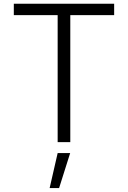

<svg xmlns="http://www.w3.org/2000/svg" viewBox="-20 -747 672 1009"><path d="M52.6 -667.6H283V0H349.4V-667.6H579.9V-727.3H52.6ZM240.8 241.5H290.5L348.7 57.5H283Z"/></svg>

Font: Karasuma Gothic
Style: Light
Weight: 300
Designer: Rasmus Andersson / Ryoko Nishizuka
Foundry: rsms
Version: Version 1.00